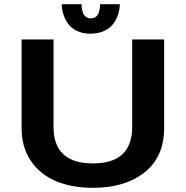

<svg xmlns="http://www.w3.org/2000/svg" viewBox="-20 -889 890 920"><path d="M554 -869Q554 -844.5 546.2 -820.5Q538.5 -796.5 523 -775.2Q507.5 -754 479.2 -740.8Q451 -727.5 414 -727.5Q377 -727.5 349.2 -740.8Q321.5 -754 306.2 -775.5Q291 -797 283.5 -820.8Q276 -844.5 276 -869H370.5Q370.5 -861 371.8 -852.2Q373 -843.5 376.8 -830.5Q380.5 -817.5 390.5 -809.2Q400.5 -801 415 -801Q430 -801 440 -809Q450 -817 453.8 -830.5Q457.5 -844 458.5 -852.2Q459.5 -860.5 459.5 -869ZM426 11Q325 11 248.8 -20.8Q172.5 -52.5 128 -118Q83.5 -183.5 83.5 -275.5V-700H236.5V-280.5Q236.5 -106 426 -106Q613.5 -106 613.5 -281.5V-700H766.5V-275.5Q766.5 -138 673.2 -63.5Q580 11 426 11Z"/></svg>

Font: League Mono Wide SemiBold
Style: Regular
Weight: 600
Width: 8
Designer: Tyler Finck
Foundry: The League of Moveable Type / Tyler Finck
Version: Version 2.210